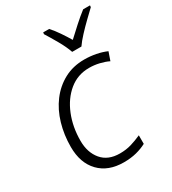

<svg xmlns="http://www.w3.org/2000/svg" viewBox="-188 -864 871 973"><g transform="rotate(-30 247.5 -377.5)"><path d="M247 10Q156 10 104 -44Q52 -98 52 -192Q52 -262 70.5 -325.5Q89 -389 125.5 -437.5Q162 -486 214 -514Q266 -542 332 -542Q366 -542 399.5 -535.5Q433 -529 460 -517L443 -468Q421 -479 391.5 -486Q362 -493 332 -493Q265 -493 215 -452Q165 -411 137.5 -343Q110 -275 110 -194Q110 -126 146.5 -82.5Q183 -39 252 -39Q288 -39 318.5 -48Q349 -57 380 -71V-21Q354 -7 321 1.5Q288 10 247 10ZM299 -606Q287 -641 263 -683Q239 -725 220 -755L221 -765H256Q276 -743 296 -713.5Q316 -684 332 -657Q361 -684 393 -713Q425 -742 455 -765H495L494 -755Q475 -737 447.5 -710.5Q420 -684 394 -656Q368 -628 353 -606Z"/></g></svg>

Font: Noto Sans Light
Style: Italic
Weight: 300
Italic angle: -12°
Designer: Monotype Design Team
Foundry: Monotype Imaging Inc.
Version: Version 2.013; ttfautohint (v1.8.4.7-5d5b)